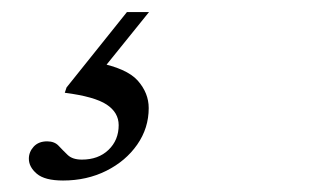

<svg xmlns="http://www.w3.org/2000/svg" viewBox="-20 -44 540 326"><path d="M87 262.5Q56 262.5 42.5 251Q29 239.5 29 225.5Q29 214 37.2 205Q45.5 196 60 196Q72.5 196 79.5 203.5Q86.5 211 94.8 219Q103 227 119 227Q147 227 164.2 210.5Q181.5 194 181.5 168.5Q181.5 147 161 133.5Q140.5 120 90 113.5L93 104.5L195.5 -23.5H233L128.5 106L144.5 62Q195.5 72 214 93Q232.5 114 232.5 139.5Q232.5 173.5 213 201.5Q193.5 229.5 160.5 246Q127.5 262.5 87 262.5Z"/></svg>

Font: Newsreader 17pt
Style: Italic
Weight: 400
Italic angle: -17°
Version: Version 1.003